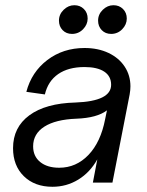

<svg xmlns="http://www.w3.org/2000/svg" viewBox="-20 -700 565 736"><path d="M30 -132Q30 -212 92.5 -258Q155 -304 269 -307Q406 -312 406 -375Q406 -408 379.5 -425.5Q353 -443 304 -443Q242 -443 203 -416Q164 -389 152 -338L81 -348Q101 -424 161.5 -470Q222 -516 304 -516Q356 -516 396 -497Q436 -478 458 -444.5Q480 -411 480 -369Q480 -355 477 -338L411 0H336L353 -89Q325 -39 280 -11.5Q235 16 181 16Q113 16 71.5 -24.5Q30 -65 30 -132ZM207 -57Q272 -57 319 -106Q366 -155 383 -243L390 -277Q352 -248 273 -245Q193 -242 150 -214.5Q107 -187 107 -139Q107 -101 134 -79Q161 -57 207 -57ZM356 -621Q356 -645 374 -662.5Q392 -680 415 -680Q437 -680 451.5 -665.5Q466 -651 466 -629Q466 -606 448.5 -588Q431 -570 406 -570Q384 -570 370 -584.5Q356 -599 356 -621ZM265 -680Q287 -680 301.5 -665.5Q316 -651 316 -629Q316 -606 298.5 -588Q281 -570 256 -570Q234 -570 220 -584.5Q206 -599 206 -621Q206 -645 224 -662.5Q242 -680 265 -680Z"/></svg>

Font: MedMera Sans
Style: Italic
Weight: 400
Italic angle: -11°
Designer: Kasper Nordkvist
Foundry: UNCUT.wtf
Version: Version 1.300